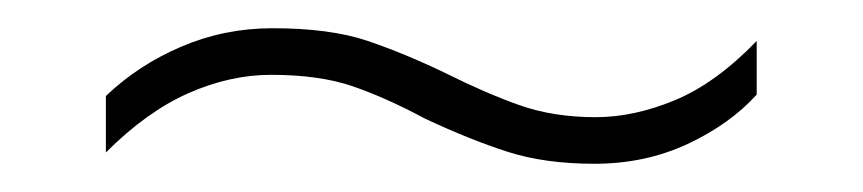

<svg xmlns="http://www.w3.org/2000/svg" viewBox="-20 -421 611 136"><path d="M281 -337Q253 -352 229.5 -360Q206 -368 172 -368Q143 -368 113.5 -355Q84 -342 55 -313V-353Q78 -375 108.5 -388Q139 -401 173 -401Q214 -401 240.5 -392Q267 -383 296 -369Q324 -355 348 -346.5Q372 -338 402 -338Q429 -338 458 -350Q487 -362 516 -392V-354Q497 -333 467 -319Q437 -305 401 -305Q366 -305 339.5 -313.5Q313 -322 281 -337Z"/></svg>

Font: Noto Sans Hebrew Thin ExtraLight
Style: Regular
Weight: 250
Version: Version 3.001